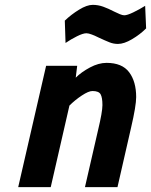

<svg xmlns="http://www.w3.org/2000/svg" viewBox="-20 -771 622 791"><path d="M170 -500H298L292 -451Q315 -474 350.5 -493Q386 -512 419 -512Q483 -512 512 -473.5Q541 -435 541 -371Q541 -335 520 -245L464 0H330L384 -235Q402 -310 402 -338Q402 -369 394.5 -382.5Q387 -396 361 -396Q345 -396 317 -377.5Q289 -359 266 -336L189 0H55ZM387 -616Q373 -623 359 -628.5Q345 -634 336 -634Q322 -634 297 -621.5Q272 -609 250 -594L247 -686Q273 -711 305.5 -731Q338 -751 362 -751Q384 -751 405 -743.5Q426 -736 451 -723Q463 -717 474 -712.5Q485 -708 492 -708Q504 -708 529 -720Q554 -732 578 -747L582 -654Q557 -629 524 -609.5Q491 -590 466 -590Q448 -590 431.5 -596.5Q415 -603 387 -616Z"/></svg>

Font: Cairo
Style: Bold Italic
Weight: 700
Italic angle: -13°
Designer: Mohamed Gaber, Accademia di Belle Arti di Urbino and others
Foundry: Kief Type Foundry, Accademia di Belle Arti di Urbino and others
Version: Version 3.011